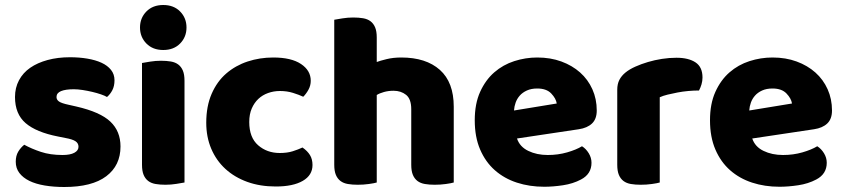

<svg xmlns="http://www.w3.org/2000/svg" viewBox="-20 -731 3378 768"><path d="M462 -145Q462 -69 405 -26Q348 17 237 17Q195 17 159 11Q123 5 97.5 -7.5Q72 -20 57.5 -39Q43 -58 43 -84Q43 -108 53 -124.5Q63 -141 77 -152Q106 -136 143.5 -123.5Q181 -111 230 -111Q261 -111 277.5 -120Q294 -129 294 -144Q294 -158 282 -166Q270 -174 242 -179L212 -185Q125 -202 82.5 -238.5Q40 -275 40 -343Q40 -380 56 -410Q72 -440 101 -460Q130 -480 170.5 -491Q211 -502 260 -502Q297 -502 329.5 -496.5Q362 -491 386 -480Q410 -469 424 -451.5Q438 -434 438 -410Q438 -387 429.5 -370.5Q421 -354 408 -343Q400 -348 384 -353.5Q368 -359 349 -363.5Q330 -368 310.5 -371Q291 -374 275 -374Q242 -374 224 -366.5Q206 -359 206 -343Q206 -332 216 -325Q226 -318 254 -312L285 -305Q381 -283 421.5 -244.5Q462 -206 462 -145Z M540 -621Q540 -659 565.5 -685Q591 -711 633 -711Q675 -711 700.5 -685Q726 -659 726 -621Q726 -583 700.5 -557Q675 -531 633 -531Q591 -531 565.5 -557Q540 -583 540 -621ZM718 -1Q707 1 685.5 4.5Q664 8 642 8Q620 8 602.5 5Q585 2 573 -7Q561 -16 554.5 -31.5Q548 -47 548 -72V-479Q559 -481 580.5 -484.5Q602 -488 624 -488Q646 -488 663.5 -485Q681 -482 693 -473Q705 -464 711.5 -448.5Q718 -433 718 -408Z M1100 -367Q1075 -367 1052.5 -359Q1030 -351 1013.5 -335.5Q997 -320 987 -297Q977 -274 977 -243Q977 -181 1012.5 -150Q1048 -119 1099 -119Q1129 -119 1151 -126Q1173 -133 1190 -141Q1210 -127 1220 -110.5Q1230 -94 1230 -71Q1230 -30 1191 -7.5Q1152 15 1083 15Q1020 15 969 -3.5Q918 -22 881.5 -55.5Q845 -89 825 -136Q805 -183 805 -240Q805 -306 826.5 -355.5Q848 -405 885 -437Q922 -469 970.5 -485Q1019 -501 1073 -501Q1145 -501 1184 -475Q1223 -449 1223 -408Q1223 -389 1214 -372.5Q1205 -356 1193 -344Q1176 -352 1152 -359.5Q1128 -367 1100 -367Z M1795 -1Q1785 2 1763.5 5Q1742 8 1719 8Q1697 8 1679.5 5Q1662 2 1650 -7Q1638 -16 1631.5 -31.5Q1625 -47 1625 -72V-294Q1625 -335 1604.5 -351.5Q1584 -368 1554 -368Q1534 -368 1516 -363Q1498 -358 1487 -351V-1Q1477 2 1455.5 5Q1434 8 1411 8Q1389 8 1371.5 5Q1354 2 1342 -7Q1330 -16 1323.5 -31.5Q1317 -47 1317 -72V-652Q1328 -654 1349.5 -657.5Q1371 -661 1393 -661Q1415 -661 1432.5 -658Q1450 -655 1462 -646Q1474 -637 1480.5 -621.5Q1487 -606 1487 -581V-483Q1500 -488 1526.5 -494.5Q1553 -501 1585 -501Q1684 -501 1739.5 -451.5Q1795 -402 1795 -304Z M2157 16Q2098 16 2047.5 -0.5Q1997 -17 1959.5 -50Q1922 -83 1900.5 -133Q1879 -183 1879 -250Q1879 -316 1900.5 -363.5Q1922 -411 1957 -441.5Q1992 -472 2037 -486.5Q2082 -501 2129 -501Q2182 -501 2225.5 -485Q2269 -469 2300.5 -441Q2332 -413 2349.5 -374Q2367 -335 2367 -289Q2367 -255 2348 -237Q2329 -219 2295 -214L2048 -177Q2059 -144 2093 -127.5Q2127 -111 2171 -111Q2212 -111 2248.5 -121.5Q2285 -132 2308 -146Q2324 -136 2335 -118Q2346 -100 2346 -80Q2346 -35 2304 -13Q2272 4 2232 10Q2192 16 2157 16ZM2129 -377Q2105 -377 2087.5 -369Q2070 -361 2059 -348.5Q2048 -336 2042.5 -320.5Q2037 -305 2036 -289L2207 -317Q2204 -337 2185 -357Q2166 -377 2129 -377Z M2619 -1Q2609 2 2587.5 5Q2566 8 2543 8Q2521 8 2503.5 5Q2486 2 2474 -7Q2462 -16 2455.5 -31.5Q2449 -47 2449 -72V-372Q2449 -395 2457.5 -411.5Q2466 -428 2482 -441Q2498 -454 2521.5 -464.5Q2545 -475 2572 -483Q2599 -491 2628 -495.5Q2657 -500 2686 -500Q2734 -500 2762 -481.5Q2790 -463 2790 -421Q2790 -407 2786 -393.5Q2782 -380 2776 -369Q2755 -369 2733 -367Q2711 -365 2690 -361Q2669 -357 2650.5 -352.5Q2632 -348 2619 -342Z M3098 16Q3039 16 2988.5 -0.5Q2938 -17 2900.5 -50Q2863 -83 2841.5 -133Q2820 -183 2820 -250Q2820 -316 2841.5 -363.5Q2863 -411 2898 -441.5Q2933 -472 2978 -486.5Q3023 -501 3070 -501Q3123 -501 3166.5 -485Q3210 -469 3241.5 -441Q3273 -413 3290.5 -374Q3308 -335 3308 -289Q3308 -255 3289 -237Q3270 -219 3236 -214L2989 -177Q3000 -144 3034 -127.5Q3068 -111 3112 -111Q3153 -111 3189.5 -121.5Q3226 -132 3249 -146Q3265 -136 3276 -118Q3287 -100 3287 -80Q3287 -35 3245 -13Q3213 4 3173 10Q3133 16 3098 16ZM3070 -377Q3046 -377 3028.5 -369Q3011 -361 3000 -348.5Q2989 -336 2983.5 -320.5Q2978 -305 2977 -289L3148 -317Q3145 -337 3126 -357Q3107 -377 3070 -377Z"/></svg>

Font: Baloo
Style: Regular
Weight: 400
Designer: Sarang Kulkarni and Ek Type
Foundry: Ek Type
Version: Version 1.443;PS 1.000;hotconv 16.6.51;makeotf.lib2.5.65220;